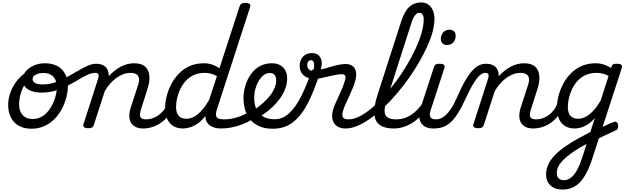

<svg xmlns="http://www.w3.org/2000/svg" viewBox="-20 -1039 5173 1578"><path d="M238 19Q176 19 133 -6Q90 -31 68.5 -75.5Q47 -120 47 -176Q47 -229 68 -285Q89 -341 130 -388.5Q171 -436 230 -465Q289 -494 365 -494Q384 -494 387 -483Q390 -472 383 -461Q376 -450 363 -450Q317 -450 280.5 -433Q244 -416 217 -388Q190 -360 172 -325Q154 -290 145.5 -253Q137 -216 137 -183Q137 -144 150.5 -116.5Q164 -89 189 -75Q214 -61 248 -61Q297 -61 334 -87Q371 -113 396 -153.5Q421 -194 434 -238.5Q447 -283 447 -321Q447 -360 434 -386Q421 -412 396.5 -425.5Q372 -439 339 -439Q320 -439 312 -451Q304 -463 306 -479Q308 -495 318.5 -507Q329 -519 348 -519Q410 -519 452.5 -495.5Q495 -472 516.5 -429.5Q538 -387 538 -331Q538 -291 526.5 -243.5Q515 -196 491.5 -149.5Q468 -103 432 -65Q396 -27 347.5 -4Q299 19 238 19Z M320 -278Q271 -278 236.5 -291.5Q202 -305 184 -328.5Q166 -352 166 -383Q166 -422 192 -453Q218 -484 260 -501.5Q302 -519 348 -519Q367 -519 375 -507Q383 -495 381 -479Q379 -463 368.5 -451Q358 -439 339 -439Q298 -439 273 -425Q248 -411 248 -389Q248 -375 257.5 -365Q267 -355 286 -350Q305 -345 331 -345Q383 -345 432.5 -362Q482 -379 528.5 -404.5Q575 -430 618 -455.5Q661 -481 699 -498Q737 -515 770 -515Q789 -515 797.5 -503.5Q806 -492 805 -477.5Q804 -463 794 -451.5Q784 -440 765 -440Q733 -440 698 -423.5Q663 -407 623 -383Q583 -359 536.5 -335Q490 -311 436.5 -294.5Q383 -278 320 -278Z M1156 17Q1121 17 1096 5Q1071 -7 1057.5 -29.5Q1044 -52 1043 -83Q1042 -114 1054 -153L1116 -344Q1126 -375 1122 -396.5Q1118 -418 1100.5 -429Q1083 -440 1052 -440Q1023 -440 994 -429.5Q965 -419 937 -399Q909 -379 885 -351.5Q861 -324 841 -290L751 -11Q747 2 736.5 8.5Q726 15 703 15Q687 15 673.5 8Q660 1 666 -18L786 -391Q794 -415 789 -427.5Q784 -440 765 -440Q750 -440 743.5 -451.5Q737 -463 737.5 -477.5Q738 -492 746.5 -503.5Q755 -515 770 -515Q795 -515 814.5 -508.5Q834 -502 847 -489.5Q860 -477 867 -458.5Q874 -440 874 -417V-413Q897 -438 921.5 -457.5Q946 -477 972.5 -491Q999 -505 1027 -512Q1055 -519 1083 -519Q1143 -519 1173 -491.5Q1203 -464 1207.5 -416.5Q1212 -369 1192 -308L1139 -141Q1124 -94 1134.5 -76Q1145 -58 1181 -58Q1195 -58 1200.5 -46.5Q1206 -35 1203.5 -20.5Q1201 -6 1189 5.5Q1177 17 1156 17Z M1156 17Q1142 17 1136 5.5Q1130 -6 1133 -20.5Q1136 -35 1148 -46.5Q1160 -58 1181 -58Q1207 -58 1233 -66.5Q1259 -75 1283 -92Q1307 -109 1326 -133.5Q1345 -158 1356 -190Q1361 -205 1373 -205.5Q1385 -206 1394.5 -196.5Q1404 -187 1401 -173Q1391 -130 1367 -95Q1343 -60 1309.5 -35Q1276 -10 1236.5 3.5Q1197 17 1156 17Z M1483 17Q1437 17 1404.5 -3Q1372 -23 1354.5 -61Q1337 -99 1337 -151Q1337 -195 1349 -245Q1361 -295 1385.5 -343.5Q1410 -392 1448 -432Q1486 -472 1538 -495.5Q1590 -519 1657 -519Q1692 -519 1724 -508Q1756 -497 1784 -479L1948 -983Q1955 -1003 1964.5 -1009Q1974 -1015 1993 -1015Q2024 -1015 2032.5 -1005.5Q2041 -996 2034 -976L1763 -141Q1748 -94 1761 -76Q1774 -58 1822 -58Q1836 -58 1841.5 -46.5Q1847 -35 1844.5 -20.5Q1842 -6 1830 5.5Q1818 17 1797 17Q1767 17 1744 10.5Q1721 4 1705 -8Q1689 -20 1679.5 -37Q1670 -54 1668 -75L1667 -85Q1635 -43 1601 -21Q1567 1 1536.5 9Q1506 17 1483 17ZM1512 -63Q1546 -63 1578 -81.5Q1610 -100 1640.5 -134.5Q1671 -169 1698 -216L1763 -414Q1736 -428 1712 -434Q1688 -440 1663 -440Q1610 -440 1570.5 -421Q1531 -402 1503.5 -370.5Q1476 -339 1459 -301.5Q1442 -264 1434.5 -227Q1427 -190 1427 -160Q1427 -128 1436.5 -106.5Q1446 -85 1465 -74Q1484 -63 1512 -63Z M1797 17Q1778 17 1772.5 5.5Q1767 -6 1772 -20.5Q1777 -35 1790 -46.5Q1803 -58 1822 -58Q1872 -58 1926.5 -74Q1981 -90 2030 -121Q2041 -128 2051 -122.5Q2061 -117 2067 -105Q2073 -93 2073 -81Q2073 -69 2064 -63Q2018 -35 1971 -17Q1924 1 1880 9Q1836 17 1797 17Z M2028 -113Q2067 -133 2102 -159.5Q2137 -186 2165 -215Q2189 -238 2208.5 -265.5Q2228 -293 2239 -322.5Q2250 -352 2250 -379Q2250 -409 2237 -424Q2224 -439 2195 -439Q2181 -439 2174.5 -451Q2168 -463 2169.5 -479Q2171 -495 2181.5 -507Q2192 -519 2213 -519Q2256 -519 2284 -502.5Q2312 -486 2326 -458.5Q2340 -431 2340 -396Q2340 -353 2325 -311.5Q2310 -270 2283 -232Q2256 -194 2220 -160Q2186 -127 2144.5 -99.5Q2103 -72 2059 -49Z M2221 19Q2169 19 2129.5 5.5Q2090 -8 2061.5 -32Q2033 -56 2015.5 -87.5Q1998 -119 1989.5 -155.5Q1981 -192 1981 -229Q1981 -272 1991 -314Q2001 -356 2020 -393Q2039 -430 2067 -458.5Q2095 -487 2132 -503Q2169 -519 2214 -519Q2223 -519 2225.5 -507Q2228 -495 2224.5 -479Q2221 -463 2213.5 -451Q2206 -439 2197 -439Q2170 -439 2147 -421.5Q2124 -404 2106.5 -374.5Q2089 -345 2079 -308.5Q2069 -272 2069 -234Q2069 -202 2077 -170.5Q2085 -139 2104 -114Q2123 -89 2156 -74Q2189 -59 2238 -59Q2305 -59 2359 -110.5Q2413 -162 2457.5 -252Q2502 -342 2542 -458Q2545 -466 2556.5 -468Q2568 -470 2581.5 -466.5Q2595 -463 2603.5 -455Q2612 -447 2608 -435Q2562 -292 2509.5 -190Q2457 -88 2388 -34.5Q2319 19 2221 19Z M2820 17Q2786 17 2762 5Q2738 -7 2725 -28Q2712 -49 2710 -78Q2708 -107 2719 -141Q2725 -163 2738 -192Q2751 -221 2766 -253Q2781 -285 2794.5 -318Q2808 -351 2816 -381Q2824 -410 2815 -419.5Q2806 -429 2790 -429Q2767 -429 2736.5 -423Q2706 -417 2673.5 -409.5Q2641 -402 2613 -396Q2585 -390 2568 -390Q2532 -390 2503.5 -402.5Q2475 -415 2459 -439Q2443 -463 2443 -496Q2443 -544 2470.5 -573.5Q2498 -603 2543 -603Q2579 -603 2599 -584Q2619 -565 2623.5 -534.5Q2628 -504 2616 -469Q2625 -469 2648 -475.5Q2671 -482 2701.5 -491Q2732 -500 2764 -506.5Q2796 -513 2821 -513Q2850 -513 2872.5 -500Q2895 -487 2904 -456Q2913 -425 2899 -371Q2891 -343 2877.5 -311Q2864 -279 2849 -246.5Q2834 -214 2820.5 -184Q2807 -154 2800 -130Q2788 -91 2799 -74.5Q2810 -58 2845 -58Q2859 -58 2865 -46.5Q2871 -35 2868 -20.5Q2865 -6 2853 5.5Q2841 17 2820 17ZM2554 -456Q2562 -480 2562.5 -500Q2563 -520 2556.5 -532Q2550 -544 2535 -544Q2521 -544 2513 -533Q2505 -522 2505 -503Q2505 -483 2518.5 -469.5Q2532 -456 2554 -456Z M2820 17Q2801 17 2795.5 5.5Q2790 -6 2795 -20.5Q2800 -35 2813 -46.5Q2826 -58 2845 -58Q2886 -58 2934 -82Q2982 -106 3033.5 -149Q3085 -192 3136 -248.5Q3187 -305 3235 -370Q3283 -435 3324 -504Q3365 -573 3396 -640Q3427 -707 3444.5 -767.5Q3462 -828 3462 -877Q3462 -896 3475 -905.5Q3488 -915 3505.5 -915Q3523 -915 3536.5 -905.5Q3550 -896 3550 -877Q3550 -831 3534.5 -774.5Q3519 -718 3490 -654.5Q3461 -591 3422 -524Q3383 -457 3336.5 -391.5Q3290 -326 3238 -265.5Q3186 -205 3131.5 -154Q3077 -103 3023 -64.5Q2969 -26 2917.5 -4.5Q2866 17 2820 17Z M3214 17Q3140 17 3100.5 -12.5Q3061 -42 3056.5 -102Q3052 -162 3081 -254L3279 -868Q3305 -948 3345 -983.5Q3385 -1019 3441 -1019Q3475 -1019 3500 -1001.5Q3525 -984 3538 -952.5Q3551 -921 3551 -877Q3551 -858 3537.5 -849Q3524 -840 3506.5 -840Q3489 -840 3476 -849Q3463 -858 3463 -877Q3463 -896 3458.5 -908.5Q3454 -921 3446 -927.5Q3438 -934 3425 -934Q3415 -934 3404.5 -926.5Q3394 -919 3383.5 -903Q3373 -887 3364 -859L3159 -220Q3140 -160 3141 -124.5Q3142 -89 3166 -73.5Q3190 -58 3239 -58Q3253 -58 3259 -46.5Q3265 -35 3262 -20.5Q3259 -6 3247 5.5Q3235 17 3214 17Z M3215 17Q3201 17 3195 5.5Q3189 -6 3192 -20.5Q3195 -35 3207 -46.5Q3219 -58 3240 -58Q3272 -58 3302.5 -67.5Q3333 -77 3361 -96Q3389 -115 3414.5 -142Q3440 -169 3462 -204Q3471 -217 3482 -216Q3493 -215 3499 -206.5Q3505 -198 3500 -186Q3480 -140 3450 -102.5Q3420 -65 3382.5 -38.5Q3345 -12 3302.5 2.5Q3260 17 3215 17Z M3540 17Q3505 17 3479.5 5Q3454 -7 3440.5 -29.5Q3427 -52 3425.5 -83Q3424 -114 3437 -153L3545 -483Q3551 -503 3560.5 -509Q3570 -515 3590 -515Q3621 -515 3629.5 -505.5Q3638 -496 3631 -476L3522 -141Q3506 -94 3517.5 -76Q3529 -58 3565 -58Q3579 -58 3584.5 -46.5Q3590 -35 3587.5 -20.5Q3585 -6 3573 5.5Q3561 17 3540 17ZM3652 -669Q3632 -669 3617.5 -682Q3603 -695 3603 -720Q3603 -747 3621 -771Q3639 -795 3676 -795Q3696 -795 3710.5 -782.5Q3725 -770 3725 -744Q3725 -717 3707.5 -693Q3690 -669 3652 -669Z M3542 17Q3533 17 3530.5 5.5Q3528 -6 3532 -20.5Q3536 -35 3545 -46.5Q3554 -58 3566 -58Q3582 -58 3601 -65Q3620 -72 3641.5 -91Q3663 -110 3687 -145.5Q3711 -181 3736 -239Q3774 -326 3806 -380Q3838 -434 3866.5 -463.5Q3895 -493 3921.5 -504Q3948 -515 3973 -515Q3984 -515 3987 -503.5Q3990 -492 3988.5 -477.5Q3987 -463 3981.5 -451.5Q3976 -440 3968 -440Q3951 -440 3933.5 -428Q3916 -416 3897 -391.5Q3878 -367 3856.5 -328Q3835 -289 3810 -235Q3774 -156 3742.5 -106.5Q3711 -57 3679.5 -30Q3648 -3 3614.5 7Q3581 17 3542 17Z M4361 17Q4326 17 4301 5Q4276 -7 4262.5 -29.5Q4249 -52 4248 -83Q4247 -114 4259 -153L4321 -344Q4331 -375 4327 -396.5Q4323 -418 4305.5 -429Q4288 -440 4257 -440Q4228 -440 4199 -429.5Q4170 -419 4142 -399Q4114 -379 4090 -351.5Q4066 -324 4046 -290L3956 -11Q3952 2 3941.5 8.5Q3931 15 3908 15Q3892 15 3878.5 8Q3865 1 3871 -18L3991 -391Q3999 -415 3994 -427.5Q3989 -440 3970 -440Q3955 -440 3948.5 -451.5Q3942 -463 3942.5 -477.5Q3943 -492 3951.5 -503.5Q3960 -515 3975 -515Q4000 -515 4019.5 -508.5Q4039 -502 4052 -489.5Q4065 -477 4072 -458.5Q4079 -440 4079 -417V-413Q4102 -438 4126.5 -457.5Q4151 -477 4177.5 -491Q4204 -505 4232 -512Q4260 -519 4288 -519Q4348 -519 4378 -491.5Q4408 -464 4412.5 -416.5Q4417 -369 4397 -308L4344 -141Q4329 -94 4339.5 -76Q4350 -58 4386 -58Q4400 -58 4405.5 -46.5Q4411 -35 4408.5 -20.5Q4406 -6 4394 5.5Q4382 17 4361 17Z M4361 17Q4347 17 4341 5.5Q4335 -6 4338 -20.5Q4341 -35 4353 -46.5Q4365 -58 4386 -58Q4412 -58 4438 -66.5Q4464 -75 4488 -92Q4512 -109 4531 -133.5Q4550 -158 4561 -190Q4566 -205 4578 -205.5Q4590 -206 4599.5 -196.5Q4609 -187 4606 -173Q4596 -130 4572 -95Q4548 -60 4514.5 -35Q4481 -10 4441.5 3.5Q4402 17 4361 17Z M4882 29Q4901 19 4920.5 9.5Q4940 0 4958.5 -8.5Q4977 -17 4994 -24.5Q5011 -32 5026 -37Q5041 -42 5049.5 -34.5Q5058 -27 5060 -13Q5062 1 5058 14Q5054 27 5042 32Q5022 41 5001 51Q4980 61 4958 71Q4936 81 4914 92Q4892 103 4872 114ZM4602 519Q4540 519 4504 484.5Q4468 450 4468 397Q4468 350 4487.5 310Q4507 270 4543 233.5Q4579 197 4627.5 163.5Q4676 130 4734 98Q4751 90 4767 81Q4783 72 4799.5 63Q4816 54 4832 46L4869 -69Q4839 -34 4809 -15.5Q4779 3 4752 10Q4725 17 4703 17Q4657 17 4624.5 -3Q4592 -23 4574.5 -61Q4557 -99 4557 -151Q4557 -195 4569 -245Q4581 -295 4605.5 -343.5Q4630 -392 4668 -432Q4706 -472 4758 -495.5Q4810 -519 4877 -519Q4900 -519 4922 -514Q4944 -509 4964 -500.5Q4984 -492 5002 -480L5003 -484Q5010 -504 5018 -509.5Q5026 -515 5048 -515Q5079 -515 5087.5 -505.5Q5096 -496 5089 -476L4852 252Q4829 325 4803 376Q4777 427 4747 458.5Q4717 490 4681 504.5Q4645 519 4602 519ZM4615 442Q4645 442 4671.5 422Q4698 402 4721.5 360Q4745 318 4767 250L4801 144Q4791 149 4782.5 154Q4774 159 4766 163Q4758 167 4750 172Q4706 198 4670.5 224Q4635 250 4609 276Q4583 302 4569.5 328.5Q4556 355 4556 384Q4556 404 4563.5 416.5Q4571 429 4584.5 435.5Q4598 442 4615 442ZM4732 -63Q4765 -63 4797 -81Q4829 -99 4859 -132Q4889 -165 4916 -211L4982 -415Q4956 -429 4932 -434.5Q4908 -440 4883 -440Q4830 -440 4790.5 -421Q4751 -402 4723.5 -370.5Q4696 -339 4679 -301.5Q4662 -264 4654.5 -227Q4647 -190 4647 -160Q4647 -128 4656.5 -106.5Q4666 -85 4685 -74Q4704 -63 4732 -63Z"/></svg>

Font: Playwrite RO
Style: Regular
Weight: 400
Designer: Veronika Burian, José Scaglione
Foundry: TypeTogether
Version: Version 1.002